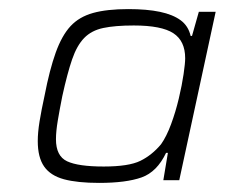

<svg xmlns="http://www.w3.org/2000/svg" viewBox="-20 -714 494 422"><path d="M198 -312Q150 -312 120.5 -320Q91 -328 77 -348Q63 -368 63 -404Q63 -423 67 -447.5Q71 -472 78 -504Q89 -561 102.5 -598.5Q116 -636 135 -656.5Q154 -677 184.5 -685.5Q215 -694 262 -694Q303 -694 331.5 -688Q360 -682 377 -669.5Q394 -657 399 -635H402L417 -688H454L374 -318H339L349 -378H345Q325 -336 291 -324Q257 -312 198 -312ZM208 -348Q263 -348 288.5 -360.5Q314 -373 334 -397Q346 -414 356 -441Q366 -468 373 -497.5Q380 -527 383.5 -551Q387 -575 387 -586Q387 -624 361 -641Q335 -658 274 -658Q233 -658 207 -652.5Q181 -647 165 -630.5Q149 -614 138.5 -583.5Q128 -553 117 -503Q111 -473 107 -449Q103 -425 103 -408Q103 -371 127.5 -359.5Q152 -348 208 -348Z"/></svg>

Font: Saira SemiExpanded ExtraLight
Style: Italic
Weight: 250
Width: 6
Italic angle: -12°
Designer: Hector Gatti with collaboration of the Omnibus-Type team
Foundry: Omnibus-Type
Version: Version 1.101